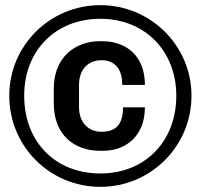

<svg xmlns="http://www.w3.org/2000/svg" viewBox="-20 -716 780 746"><path d="M724 -344C724 -539 565 -696 370 -696C174 -696 16 -539 16 -344C16 -147 174 10 370 10C565 10 724 -147 724 -344ZM665 -344C665 -165 542 -42 370 -42C195 -42 74 -165 74 -344C74 -519 195 -643 370 -643C542 -643 665 -519 665 -344ZM287 -300V-386C287 -449 325 -482 374 -482C426 -482 455 -449 455 -386H543C543 -500 470 -556 376 -556H368C269 -556 189 -490 189 -373V-314C189 -193 267 -130 370 -130H379C471 -130 543 -189 543 -299H458C458 -234 432 -204 374 -204C326 -204 287 -237 287 -300Z"/></svg>

Font: Chivo
Style: Bold Italic
Weight: 700
Italic angle: -8°
Designer: Hector Gatti
Foundry: Omnibus-Type
Version: Version 1.003;PS 001.003;hotconv 1.0.70;makeotf.lib2.5.58329